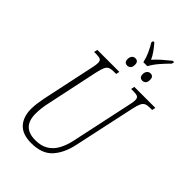

<svg xmlns="http://www.w3.org/2000/svg" viewBox="-293 -1115 1233 1233"><g transform="rotate(45 323.5 -498.5)"><path d="M385 -867Q378 -900 364 -931Q350 -962 331 -994L334 -1007H345Q365 -984 382 -960Q399 -936 409 -913Q430 -937 455.5 -959.5Q481 -982 512 -1007H525L521 -990Q491 -960 465.5 -930.5Q440 -901 421 -867ZM327 -778Q299 -778 299 -810Q299 -827 307.5 -838Q316 -849 331 -849Q359 -849 359 -818Q359 -795 349 -786.5Q339 -778 327 -778ZM465 -778Q436 -778 436 -810Q436 -827 445 -838Q454 -849 469 -849Q496 -849 496 -818Q496 -795 486 -786.5Q476 -778 465 -778ZM243 10Q163 10 125 -32Q87 -74 87 -145Q87 -171 91 -199Q95 -227 100 -252L175 -605Q183 -640 183 -657Q183 -678 171.5 -684Q160 -690 135 -690H115L120 -714H320L315 -690H293Q269 -690 255.5 -684Q242 -678 233.5 -660Q225 -642 217 -605L142 -251Q135 -221 132 -194Q129 -167 129 -144Q129 -22 248 -22Q303 -22 338 -44.5Q373 -67 393.5 -105.5Q414 -144 424 -190L513 -606Q521 -640 521 -657Q521 -678 509.5 -684Q498 -690 473 -690H451L456 -714H647L642 -690H622Q599 -690 585 -684Q571 -678 562.5 -660Q554 -642 546 -605L456 -187Q437 -97 388.5 -43.5Q340 10 243 10Z"/></g></svg>

Font: Noto Serif ExtraCondensed ExtraLight
Style: Italic
Weight: 200
Width: 2
Italic angle: -12°
Designer: Monotype Design Team
Foundry: Monotype Imaging Inc.
Version: Version 2.014; ttfautohint (v1.8.4.7-5d5b)